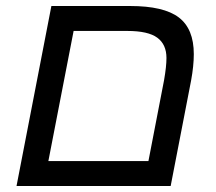

<svg xmlns="http://www.w3.org/2000/svg" viewBox="-20 -619 718 639"><path d="M548 0H35L151 -599H413Q525 -599 575 -561Q625 -523 625 -439Q625 -400 616 -351ZM225 -516 141 -83H474L526 -352Q530 -375 532 -393.5Q534 -412 534 -426Q534 -471 503.5 -493.5Q473 -516 404 -516Z"/></svg>

Font: Libra Sans Modern
Style: Italic
Weight: 400
Italic angle: -12°
Foundry: Stefan Peev, Context Ltd
Version: Version 1.000